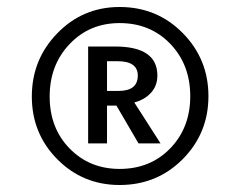

<svg xmlns="http://www.w3.org/2000/svg" viewBox="-20 -774 686 549"><path d="M322 -754Q429 -754 502.5 -679.5Q576 -605 576 -499Q576 -393 502.5 -319Q429 -245 322 -245Q217 -245 144 -318.5Q71 -392 71 -498Q71 -604 144 -679Q217 -754 322 -754ZM322 -291Q410 -291 467 -350Q524 -409 524 -499Q524 -589 467 -648.5Q410 -708 322 -708Q236 -708 179 -648Q122 -588 122 -498Q122 -408 179 -349.5Q236 -291 322 -291ZM430 -558Q430 -529 412 -509Q394 -489 364 -481L439 -364H376L313 -472H286V-364H232V-641H309Q430 -641 430 -558ZM286 -599V-514H319Q374 -514 374 -558Q374 -599 316 -599Z"/></svg>

Font: Sedus Text
Style: Regular
Weight: 400
Designer: TypeMates
Foundry: TypeMates, Runge Thomsen GbR
Version: Version 4.202;PS 004.202;hotconv 1.0.88;makeotf.lib2.5.64775